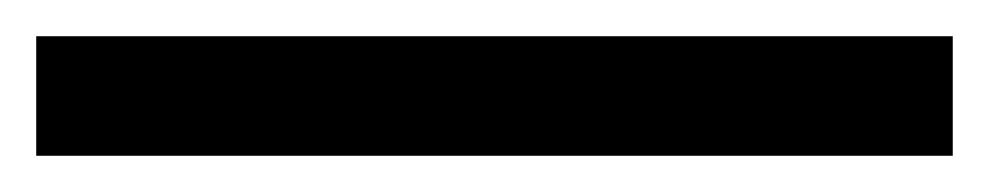

<svg xmlns="http://www.w3.org/2000/svg" viewBox="-23 -846 546 106"><path d="M503 -760H-3V-826H503Z"/></svg>

Font: Noto Sans Thai Looped
Style: Regular
Weight: 400
Designer: Sasikarn Vongin, Ben Mitchell
Foundry: The Fontpad Ltd
Version: Version 1.001; ttfautohint (v1.8.4.7-5d5b)